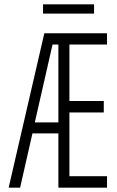

<svg xmlns="http://www.w3.org/2000/svg" viewBox="-20 -868 540 888"><path d="M20 0 185 -714H475V-662H301V-401H460V-348H301V-53H475V0H250V-251H130L73 0ZM223 -662 141 -302H250V-662ZM179 -805V-848H415V-805Z"/></svg>

Font: Noto Sans Mono ExtraCondensed Light
Style: Regular
Weight: 300
Width: 2
Designer: Monotype Design Team
Foundry: Monotype Imaging Inc.
Version: Version 2.014; ttfautohint (v1.8.4.7-5d5b)